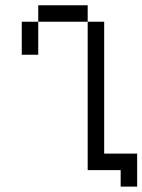

<svg xmlns="http://www.w3.org/2000/svg" viewBox="-20 -645 540 728"><path d="M437.5 0V62.5H500Q500 62.5 500 -62.5H375Q375 -62.5 375 -562.5H312.5V0ZM62.5 -562.5Q62.5 -562.5 62.5 -437.5H125Q125 -437.5 125 -562.5ZM125 -562.5H312.5V-625H125Z"/></svg>

Font: CalcUnifontExMono
Style: Regular
Weight: 500
Version: Version 15.0.06